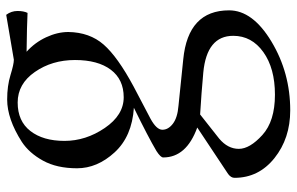

<svg xmlns="http://www.w3.org/2000/svg" viewBox="-184 -368 932 603"><g transform="rotate(-90 281.5 -66.0)"><path d="M211 -59Q176 -40 176 -21.5Q176 -3 195 11.5Q214 26 251 29L397 44Q551 59 551 188Q551 262 453 321Q355 380 237 380Q149 380 87 330.5Q25 281 25 205Q25 194 37 185L183 88Q89 54 89 -19Q89 -27 109 -40Q153 -66 245 -111Q155 -117 105 -171.5Q55 -226 55 -289.5Q55 -353 79 -396.5Q103 -440 138 -463Q210 -509 271 -509Q314 -509 348 -498.5Q382 -488 396 -488L537 -512Q549 -496 549 -476.5Q549 -457 543 -445Q503 -447 421 -448Q450 -422 466.5 -386.5Q483 -351 483 -317Q482 -250 443.5 -206Q405 -162 312 -112ZM471 201Q471 118 356 107Q291 101 224 97L148 157Q116 184 116 218.5Q116 253 159.5 292.5Q203 332 286 332Q369 332 420 295.5Q471 259 471 201ZM141 -329Q141 -262 181.5 -202.5Q222 -143 278 -143Q334 -143 364.5 -183.5Q395 -224 395 -296Q395 -368 357.5 -422Q320 -476 261.5 -476Q203 -476 172 -436Q141 -396 141 -329Z"/></g></svg>

Font: Rosarivo
Style: Regular
Weight: 400
Designer: Pablo Ugerman
Foundry: Pablo Ugerman
Version: Version 1.003